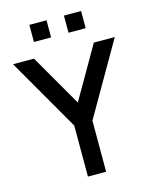

<svg xmlns="http://www.w3.org/2000/svg" viewBox="-132 -996 857 1081"><g transform="rotate(-15 296.5 -455.0)"><path d="M347.5 -810.5V-910.5H447.5V-810.5ZM146 -810.5V-910.5H246V-810.5ZM243.5 0V-297.5L0 -720H122L296.5 -417.5L471 -720H593L349.5 -297.5V0Z"/></g></svg>

Font: Manrope ExtraLight SemiBold
Style: Regular
Weight: 600
Version: Version 4.504